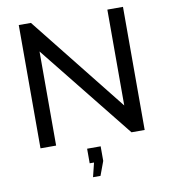

<svg xmlns="http://www.w3.org/2000/svg" viewBox="-97 -793 965 1089"><g transform="rotate(-10 385.0 -248.5)"><path d="M350 213 370 132H345V48H423V132L393 213ZM175 -542V0H85V-710H155L595 -157V-709H685V0H609Z"/></g></svg>

Font: Raleway Medium Alt1
Style: Regular
Weight: 500
Designer: Matt McInerney, Pablo Impallari, Rodrigo Fuenzalida
Foundry: Matt McInerney, Pablo Impallari, Rodrigo Fuenzalida
Version: Version 3.000g; ttfautohint (v1.5) -l 8 -r 28 -G 28 -x 14 -D